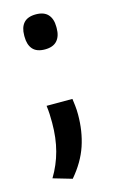

<svg xmlns="http://www.w3.org/2000/svg" viewBox="-98 -503 403 675"><g transform="rotate(-15 104.0 -166.0)"><path d="M58 -142H152Q153.5 -132 155.2 -116.8Q157 -101.5 157 -84Q157 -23 139.5 29Q122 81 80.5 129.5L12 109.5Q37 68 49.2 22Q61.5 -24 61.5 -80Q61.5 -96.5 60.8 -111.5Q60 -126.5 58 -142ZM104.5 -335Q74.5 -335 60.2 -351.2Q46 -367.5 46 -396.5V-401.5Q46 -430.5 60.2 -446.5Q74.5 -462.5 104.5 -462.5Q134 -462.5 148.5 -446.5Q163 -430.5 163 -401.5V-396.5Q163 -367.5 148.5 -351.2Q134 -335 104.5 -335Z"/></g></svg>

Font: Anek Kannada Medium
Style: Regular
Weight: 500
Designer: Vaishnavi Murthy, Maithili Shingre (Kannada) & Yesha Goshar (Latin)
Foundry: Ek Type
Version: Version 1.003